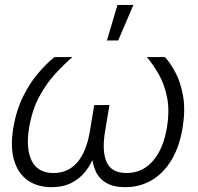

<svg xmlns="http://www.w3.org/2000/svg" viewBox="-20 -755 807 782"><path d="M189.9 7.3Q131.8 7.3 92.3 -21Q52.7 -49.3 37.1 -103.3Q21.5 -157.2 34.2 -234.4Q46.4 -306.2 74 -361.8Q101.6 -417.5 136 -457.5Q170.4 -497.6 201.7 -522.5H274.9Q240.2 -492.7 203.6 -452.6Q167 -412.6 138.7 -359.1Q110.4 -305.7 98.6 -234.9Q84.5 -148.9 109.4 -99.6Q134.3 -50.3 197.8 -50.3Q257.8 -50.3 295.2 -94.2Q332.5 -138.2 345.7 -218.8L363.8 -327.1H425.8L407.7 -218.8Q394.5 -138.2 414.6 -94.2Q434.6 -50.3 495.1 -50.3Q560.1 -50.3 602.8 -99.6Q645.5 -148.9 659.7 -234.9Q671.4 -305.2 660.4 -358.9Q649.4 -412.6 626.5 -452.6Q603.5 -492.7 578.1 -522.5H651.9Q674.8 -497.6 695.8 -457.3Q716.8 -417 726.1 -361.6Q735.4 -306.2 723.6 -234.4Q710.9 -156.7 678.2 -102.8Q645.5 -48.8 597.4 -20.8Q549.3 7.3 490.2 7.3Q442.4 7.3 412.8 -10Q383.3 -27.3 369.6 -57.6Q356 -87.9 354 -126H366.2Q352.1 -87.4 328.4 -57.1Q304.7 -26.9 270.5 -9.8Q236.3 7.3 189.9 7.3ZM415.5 -590.3 458.5 -734.9H523.4L461.4 -590.3Z"/></svg>

Font: Inter 28pt Light
Style: Italic
Weight: 300
Italic angle: -9.3988°
Designer: Rasmus Andersson
Foundry: rsms
Version: Version 4.001;git-66647c0bb